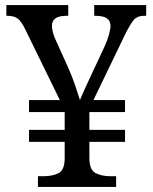

<svg xmlns="http://www.w3.org/2000/svg" viewBox="-20 -734 599 754"><path d="M129 0V-42H152Q185 -42 209 -53.5Q233 -65 234 -109V-177H94V-224H234V-294H94V-341H215L79 -619Q65 -648 51 -660Q37 -672 8 -672H5V-714H248V-672H241Q184 -672 184 -633Q184 -621 188 -606Q192 -591 200 -574L248 -468Q262 -437 275 -399Q288 -361 294 -341Q297 -348 303.5 -363.5Q310 -379 318.5 -397Q327 -415 333 -428L390 -550Q402 -576 408 -598.5Q414 -621 414 -632Q414 -652 400 -662Q386 -672 353 -672H350V-714H554V-672H545Q520 -672 506 -656.5Q492 -641 469 -594L347 -341H471V-294H331V-224H471V-177H331V-114Q331 -67 355 -54.5Q379 -42 413 -42H436V0Z"/></svg>

Font: Noto Serif Gurmukhi
Style: Regular
Weight: 400
Designer: Vaibhav Singh and the Monotype Design Team
Foundry: Monotype Imaging Inc.
Version: Version 2.003